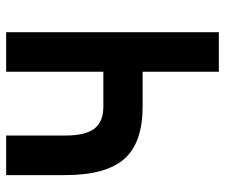

<svg xmlns="http://www.w3.org/2000/svg" viewBox="-74 -660 733 626"><g transform="rotate(-90 293.0 -346.5)"><path d="M258.8 -248.5Q141.1 -248.5 88.4 -308.3Q35.6 -368.2 35.6 -500.5V-693.4H164.6V-500.5Q164.6 -435.5 186.9 -406Q209.3 -376.5 258.8 -376.5H404.3V-248.5ZM372.6 0V-693.4H501.5V0Z"/></g></svg>

Font: Cascadia Mono PL
Style: Regular
Weight: 400
Monospace: yes
Designer: Aaron Bell
Foundry: Saja Typeworks
Version: Version 2102.003